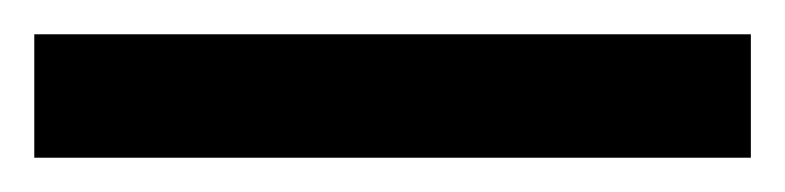

<svg xmlns="http://www.w3.org/2000/svg" viewBox="-22 -23 458 112"><path d="M-2 69H416V-3H-2Z"/></svg>

Font: Noto Sans Telugu UI Black
Style: Regular
Weight: 900
Designer: Jelle Bosma - Monotype Design Team
Foundry: Monotype Imaging Inc.
Version: Version 2.005